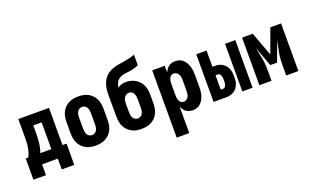

<svg xmlns="http://www.w3.org/2000/svg" viewBox="-98 -1245 3195 1970"><g transform="rotate(-20 1500.0 -260.0)"><path d="M27 118V-114H56Q68 -138 75.5 -164Q83 -190 87.5 -217Q92 -244 93 -271Q94 -298 94 -325V-520H429V-114H473V118H336V0H164V118ZM186 -114H307V-406H216V-325Q216 -271 210.5 -217.5Q205 -164 186 -114Z M750 8Q723 8 695.5 3Q668 -2 643.5 -15Q619 -28 600 -48Q581 -68 569 -93Q557 -118 552.5 -145.5Q548 -173 548 -200V-320Q548 -347 552.5 -374.5Q557 -402 569 -427Q581 -452 600 -472Q619 -492 643.5 -505Q668 -518 695.5 -523Q723 -528 750 -528Q777 -528 804.5 -523Q832 -518 856.5 -505Q881 -492 900 -472Q919 -452 931 -427Q943 -402 947.5 -374.5Q952 -347 952 -320V-200Q952 -173 947.5 -145.5Q943 -118 931 -93Q919 -68 900 -48Q881 -28 856.5 -15Q832 -2 804.5 3Q777 8 750 8ZM750 -106Q766 -106 780.5 -114.5Q795 -123 802.5 -137.5Q810 -152 812.5 -168Q815 -184 815 -200V-320Q815 -336 812.5 -352Q810 -368 802.5 -382.5Q795 -397 780.5 -405.5Q766 -414 750 -414Q734 -414 719.5 -405.5Q705 -397 697.5 -382.5Q690 -368 687.5 -352Q685 -336 685 -320V-200Q685 -184 687.5 -168Q690 -152 697.5 -137.5Q705 -123 719.5 -114.5Q734 -106 750 -106Z M1250 8Q1223 8 1195.5 3Q1168 -2 1143.5 -15Q1119 -28 1100 -48Q1081 -68 1069 -93Q1057 -118 1052.5 -145.5Q1048 -173 1048 -200V-292Q1048 -323 1047.5 -355Q1047 -387 1047 -419Q1047 -448 1049 -476.5Q1051 -505 1058 -532.5Q1065 -560 1078.5 -586Q1092 -612 1112.5 -632Q1133 -652 1158.5 -665Q1184 -678 1212 -685.5Q1240 -693 1268.5 -697Q1297 -701 1325 -706Q1353 -711 1381 -718Q1409 -725 1435 -735V-621Q1417 -611 1397 -604.5Q1377 -598 1356.5 -594Q1336 -590 1315 -588.5Q1294 -587 1273.5 -583Q1253 -579 1233.5 -570Q1214 -561 1200 -545.5Q1186 -530 1179 -510Q1172 -490 1171 -469Q1188 -486 1211 -493Q1234 -500 1257 -500Q1284 -500 1310.5 -494Q1337 -488 1360.5 -474.5Q1384 -461 1402.5 -441Q1421 -421 1432 -396.5Q1443 -372 1447.5 -345Q1452 -318 1452 -292V-200Q1452 -173 1447.5 -145.5Q1443 -118 1431 -93Q1419 -68 1400 -48Q1381 -28 1356.5 -15Q1332 -2 1304.5 3Q1277 8 1250 8ZM1250 -106Q1266 -106 1280.5 -114.5Q1295 -123 1302.5 -137.5Q1310 -152 1312.5 -168Q1315 -184 1315 -200V-292Q1315 -302 1314 -312.5Q1313 -323 1310.5 -333.5Q1308 -344 1303 -353.5Q1298 -363 1290.5 -370.5Q1283 -378 1273 -382Q1263 -386 1252 -386Q1236 -386 1221.5 -377.5Q1207 -369 1198.5 -354.5Q1190 -340 1187.5 -324Q1185 -308 1185 -292V-200Q1185 -184 1187.5 -168Q1190 -152 1197.5 -137.5Q1205 -123 1219.5 -114.5Q1234 -106 1250 -106Z M1556 215V-520H1693V-446Q1700 -463 1711 -479Q1722 -495 1737.5 -506.5Q1753 -518 1771.5 -523Q1790 -528 1809 -528Q1833 -528 1855.5 -520Q1878 -512 1895 -495.5Q1912 -479 1923.5 -458Q1935 -437 1941.5 -414Q1948 -391 1950 -367.5Q1952 -344 1952 -320V-200Q1952 -176 1950 -152.5Q1948 -129 1941.5 -106Q1935 -83 1923.5 -62Q1912 -41 1895 -24.5Q1878 -8 1855.5 0Q1833 8 1809 8Q1790 8 1771.5 3Q1753 -2 1737.5 -13.5Q1722 -25 1711 -41Q1700 -57 1693 -74V215ZM1751 -106Q1767 -106 1781 -115Q1795 -124 1802.5 -138Q1810 -152 1812.5 -168Q1815 -184 1815 -200V-320Q1815 -336 1812.5 -352Q1810 -368 1802.5 -382Q1795 -396 1781 -405Q1767 -414 1751 -414Q1741 -414 1731 -410Q1721 -406 1714 -398Q1707 -390 1703 -380.5Q1699 -371 1696.5 -361Q1694 -351 1693.5 -340.5Q1693 -330 1693 -320V-200Q1693 -190 1693.5 -179.5Q1694 -169 1696.5 -159Q1699 -149 1703 -139.5Q1707 -130 1714 -122Q1721 -114 1731 -110Q1741 -106 1751 -106Z M2351 0V-520H2463V0ZM2037 0V-520H2149V-343H2177Q2199 -343 2220 -338Q2241 -333 2259 -321.5Q2277 -310 2290.5 -293Q2304 -276 2312 -256Q2320 -236 2322.5 -214.5Q2325 -193 2325 -172Q2325 -150 2322.5 -128.5Q2320 -107 2312 -87Q2304 -67 2290.5 -50Q2277 -33 2259 -21.5Q2241 -10 2220 -5Q2199 0 2177 0ZM2149 -93H2177Q2189 -93 2196.5 -103Q2204 -113 2207.5 -124.5Q2211 -136 2212 -148Q2213 -160 2213 -172Q2213 -183 2212 -195Q2211 -207 2207.5 -218.5Q2204 -230 2196.5 -240Q2189 -250 2177 -250H2149Z M2537 0V-520H2654L2750 -258L2846 -520H2963V0H2830V-104Q2830 -138 2832 -172Q2834 -206 2839.5 -239.5Q2845 -273 2853 -306.5Q2861 -340 2867 -373L2787 -156H2713L2633 -373Q2639 -340 2647 -306.5Q2655 -273 2660.5 -239.5Q2666 -206 2668 -172Q2670 -138 2670 -104V0Z"/></g></svg>

Font: Iosevka SS04 Heavy
Style: Regular
Weight: 900
Monospace: yes
Designer: Belleve Invis
Foundry: Belleve Invis
Version: Version 19.0.0; ttfautohint (v1.8.4)